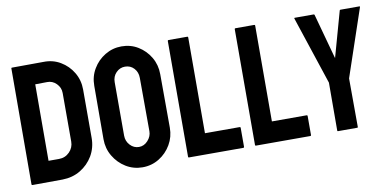

<svg xmlns="http://www.w3.org/2000/svg" viewBox="-69 -909 2262 1121"><g transform="rotate(-10 1061.5 -348.5)"><path d="M223.6 -1 44.4 0Q39.6 0 39.6 -4.9L41.5 -691.9Q41.5 -695.8 45.4 -695.8L232.4 -696.8Q288.1 -698.2 333 -671.4Q378.4 -644.5 405.5 -598.9Q432.6 -553.2 432.6 -498V-210.9Q432.6 -153.3 404.8 -105.5Q376.5 -58.1 329.6 -30Q282.7 -2 223.6 -1ZM232.4 -577.1 162.6 -576.2 161.6 -123H223.6Q260.7 -123 286.1 -148.9Q311.5 -174.8 311.5 -210.9V-499Q311.5 -530.8 288.1 -554.4Q264.6 -578.1 232.4 -577.1Z M696.3 9.8Q643.1 9.8 598.1 -17.6Q553.7 -44.9 526.6 -90.6Q499.5 -136.2 499.5 -190.9L500.5 -507.8Q500.5 -563.5 527.3 -607.9Q553.7 -652.8 598.6 -679.9Q643.6 -707 696.3 -707Q751 -707 794.4 -680.2Q838.4 -653.3 865 -608.2Q891.6 -563 891.6 -507.8L892.6 -190.9Q892.6 -136.2 866.2 -90.8Q839.4 -44.9 794.9 -17.6Q750.5 9.8 696.3 9.8ZM696.3 -110.8Q726.6 -110.8 749 -135.5Q771.5 -160.2 771.5 -190.9L770.5 -507.8Q770.5 -541 749.5 -564Q728.5 -586.9 696.3 -586.9Q665.5 -586.9 643.6 -564.5Q621.6 -542 621.6 -507.8V-190.9Q621.6 -158.2 643.6 -134.5Q665.5 -110.8 696.3 -110.8Z M1294.9 0H971.7Q967.8 0 967.8 -4.9L968.8 -690.9Q968.8 -695.8 973.6 -695.8H1085Q1089.8 -695.8 1089.8 -690.9L1088.9 -123H1294.9Q1299.8 -123 1299.8 -118.2V-4.9Q1299.8 0 1294.9 0Z M1691.9 0H1368.7Q1364.7 0 1364.7 -4.9L1365.7 -690.9Q1365.7 -695.8 1370.6 -695.8H1481.9Q1486.8 -695.8 1486.8 -690.9L1485.8 -123H1691.9Q1696.8 -123 1696.8 -118.2V-4.9Q1696.8 0 1691.9 0Z M1970.2 0H1855.5Q1852.1 0 1852.1 -3.9L1853 -288.1L1719.2 -691.9Q1718.3 -695.8 1722.2 -695.8H1833.5Q1838.4 -695.8 1839.4 -691.9L1913.1 -422.9L1988.3 -691.9Q1989.3 -695.8 1993.2 -695.8H2105.5Q2109.4 -695.8 2108.4 -691.9L1973.1 -292L1974.1 -3.9Q1974.1 0 1970.2 0Z"/></g></svg>

Font: Koulen
Style: Regular
Weight: 400
Designer: Danh Hong
Version: Version 8.000; ttfautohint (v1.8.3)